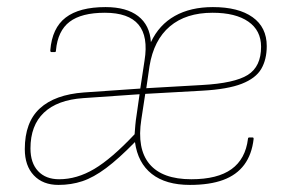

<svg xmlns="http://www.w3.org/2000/svg" viewBox="-20 -510 827 542"><path d="M145 12Q101 12 75.5 -15Q50 -42 50 -89Q50 -165 92.5 -204Q135 -243 217 -249L376 -260L388 -339Q399 -407 371 -440.5Q343 -474 276 -474Q210 -474 176.5 -448.5Q143 -423 138 -368Q138 -363 135 -363H125Q122 -363 122 -368Q127 -431 165.5 -460.5Q204 -490 278 -490Q337 -490 370 -464.5Q403 -439 406 -391Q429 -440 473.5 -465Q518 -490 581 -490Q653 -490 693 -461.5Q733 -433 733 -380Q733 -342 717.5 -315.5Q702 -289 662.5 -273.5Q623 -258 551 -254L390 -245L379 -173Q366 -90 402 -47Q438 -4 520 -4Q594 -4 633.5 -32.5Q673 -61 680 -118Q680 -122 684 -122H693Q696 -122 696 -118Q691 -74 669.5 -45Q648 -16 610 -2Q572 12 516 12Q448 12 408.5 -19Q369 -50 361 -109Q315 -62 279.5 -35.5Q244 -9 212.5 1.5Q181 12 145 12ZM147 -4Q197 -4 246 -33Q295 -62 360 -131Q361 -144 362 -156.5Q363 -169 366 -188L374 -244L215 -233Q142 -228 104 -192Q66 -156 66 -91Q66 -50 87.5 -27Q109 -4 147 -4ZM393 -261 550 -270Q642 -275 679.5 -298.5Q717 -322 717 -378Q717 -424 681 -449Q645 -474 580 -474Q505 -474 459.5 -435.5Q414 -397 402 -323Z"/></svg>

Font: Sofia Sans Hairline
Style: Italic
Weight: 1
Italic angle: -9°
Designer: Botio Nikoltchev, Ani Petrova
Foundry: lettersoup
Version: Version 4.102